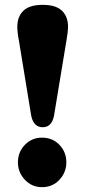

<svg xmlns="http://www.w3.org/2000/svg" viewBox="-20 -760 352 793"><path d="M156.5 -740Q210.5 -740 235.8 -715.8Q261 -691.5 261 -649.5Q261 -638.5 259 -622.8Q257 -607 254.5 -593L203 -281.5Q193.5 -234.5 156.5 -234.5Q119 -234.5 109 -281.5L58 -593Q55 -607 53.2 -622.8Q51.5 -638.5 51.5 -649.5Q51.5 -691.5 76.8 -715.8Q102 -740 156.5 -740ZM153.5 13Q111.5 13 82.8 -17.5Q54 -48 54 -89.5Q54 -132 82.8 -161.8Q111.5 -191.5 153.5 -191.5Q197 -191.5 225.5 -161.8Q254 -132 254 -89.5Q254 -48 225.5 -17.5Q197 13 153.5 13Z"/></svg>

Font: Fraunces 72pt SuperSoft
Style: Bold
Weight: 700
Version: Version 1.000;[0bf87f6ff]